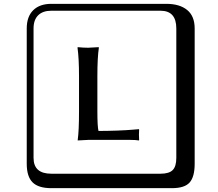

<svg xmlns="http://www.w3.org/2000/svg" viewBox="-20 -774 1140 1006"><path d="M490.2 -190.9Q490.2 -109.9 496.1 -87.9Q541 -87.9 594 -89.8Q647 -91.8 677.7 -94.7L708 -97.2L709 -94.2Q708 -88.4 708 -68.8Q708 -50.8 709 -41L708 -38.1Q689.9 -41 663.1 -41H441.9L387.2 -38.1V-41Q394 -87.9 394 -190.9V-374Q394 -468.3 386.2 -523.9L387.2 -526.9Q417 -523.9 441.9 -523.9L497.1 -526.9L498 -523.9Q490.2 -472.2 490.2 -374ZM249 -717.8Q204.1 -717.8 179.9 -693.8Q155.8 -669.9 155.8 -625V53.2Q155.8 136.2 249 136.2H820.8Q865.7 136.2 884.8 117.2Q903.8 98.1 903.8 53.2V-625Q903.8 -717.8 820.8 -717.8ZM1000 84Q1000 152.8 973.4 182.4Q946.8 211.9 880.9 211.9H249Q181.2 211.9 150.6 181.4Q120.1 150.9 120.1 84V-625Q120.1 -687 154.1 -720.5Q188 -753.9 249 -753.9H851.1Q920.9 -753.9 960.4 -721.9Q1000 -689.9 1000 -625Z"/></svg>

Font: Linux Biolinum Keyboard
Style: Regular
Weight: 700
Designer: Philipp H. Poll
Foundry: Philipp H. Poll
Version: Version 0.6.1 ; ttfautohint (v0.9)